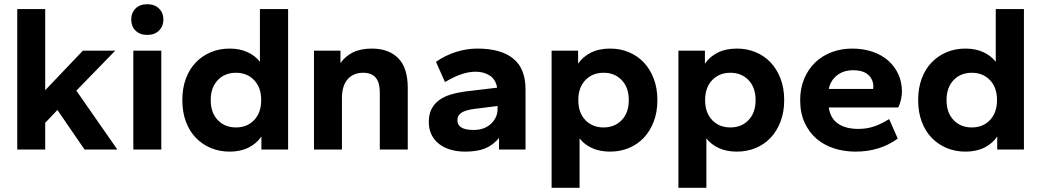

<svg xmlns="http://www.w3.org/2000/svg" viewBox="-20 -711 4950 913"><path d="M382 0 253 -188 195 -127V0H62V-668H195V-282L374 -470H528L343 -280L538 0Z M614 0V-470H747V0ZM680 -545Q645 -545 624.5 -565.5Q604 -586 604 -618Q604 -650 624.5 -670.5Q645 -691 680 -691Q715 -691 736 -670.5Q757 -650 757 -618Q757 -586 736 -565.5Q715 -545 680 -545Z M1072 10Q1024 10 983 -7Q942 -24 911.5 -55.5Q881 -87 864 -132.5Q847 -178 847 -235Q847 -292 864 -337.5Q881 -383 911.5 -414.5Q942 -446 983 -463Q1024 -480 1072 -480Q1120 -480 1157 -463Q1194 -446 1216 -417V-668H1350V0H1223V-62Q1201 -29 1162.5 -9.5Q1124 10 1072 10ZM1102 -105Q1155 -105 1188.5 -140Q1222 -175 1222 -235Q1222 -295 1188.5 -330Q1155 -365 1102 -365Q1049 -365 1015.5 -330Q982 -295 982 -235Q982 -175 1015.5 -140Q1049 -105 1102 -105Z M1786 0V-273Q1786 -365 1707 -365Q1660 -365 1633 -334Q1606 -303 1606 -244V0H1473V-470H1599V-411Q1621 -443 1657.5 -461.5Q1694 -480 1748 -480Q1828 -480 1873.5 -434.5Q1919 -389 1919 -293V0Z M2192 10Q2155 10 2123.5 1Q2092 -8 2068.5 -26Q2045 -44 2032 -70.5Q2019 -97 2019 -132Q2019 -167 2032 -192.5Q2045 -218 2068.5 -235Q2092 -252 2123.5 -261.5Q2155 -271 2192 -276L2344 -294Q2337 -334 2308.5 -352Q2280 -370 2242 -370Q2210 -370 2175.5 -358.5Q2141 -347 2096 -321L2053 -417Q2098 -448 2148.5 -464Q2199 -480 2250 -480Q2362 -480 2420.5 -432.5Q2479 -385 2479 -286V0H2353V-55Q2324 -20 2286 -5Q2248 10 2192 10ZM2232 -93Q2259 -93 2280 -101Q2301 -109 2315.5 -123Q2330 -137 2338 -154.5Q2346 -172 2346 -192V-207L2235 -193Q2195 -188 2175 -175.5Q2155 -163 2155 -139Q2155 -93 2232 -93Z M2881 10Q2832 10 2795 -7Q2758 -24 2736 -53V182H2603V-470H2729V-408Q2751 -441 2789.5 -460.5Q2828 -480 2881 -480Q2929 -480 2970 -463Q3011 -446 3041 -414.5Q3071 -383 3088.5 -337.5Q3106 -292 3106 -235Q3106 -178 3088.5 -132.5Q3071 -87 3041 -55.5Q3011 -24 2970 -7Q2929 10 2881 10ZM2850 -105Q2903 -105 2936.5 -140Q2970 -175 2970 -235Q2970 -295 2936.5 -330Q2903 -365 2850 -365Q2797 -365 2763.5 -330Q2730 -295 2730 -235Q2730 -175 2763.5 -140Q2797 -105 2850 -105Z M3484 10Q3435 10 3398 -7Q3361 -24 3339 -53V182H3206V-470H3332V-408Q3354 -441 3392.5 -460.5Q3431 -480 3484 -480Q3532 -480 3573 -463Q3614 -446 3644 -414.5Q3674 -383 3691.5 -337.5Q3709 -292 3709 -235Q3709 -178 3691.5 -132.5Q3674 -87 3644 -55.5Q3614 -24 3573 -7Q3532 10 3484 10ZM3453 -105Q3506 -105 3539.5 -140Q3573 -175 3573 -235Q3573 -295 3539.5 -330Q3506 -365 3453 -365Q3400 -365 3366.5 -330Q3333 -295 3333 -235Q3333 -175 3366.5 -140Q3400 -105 3453 -105Z M4048 10Q3994 10 3946 -5.5Q3898 -21 3862.5 -51.5Q3827 -82 3806 -128Q3785 -174 3785 -235Q3785 -291 3804 -336.5Q3823 -382 3856.5 -414Q3890 -446 3935 -463Q3980 -480 4032 -480Q4085 -480 4129 -465Q4173 -450 4204 -422.5Q4235 -395 4252 -357.5Q4269 -320 4269 -275Q4269 -258 4264 -236Q4259 -214 4251 -200H3921Q3928 -149 3964.5 -123.5Q4001 -98 4062 -98Q4104 -98 4140 -111Q4176 -124 4208 -145L4249 -52Q4164 10 4048 10ZM4036 -377Q3991 -377 3960 -352.5Q3929 -328 3921 -288H4132Q4133 -291 4133 -298Q4133 -333 4109 -355Q4085 -377 4036 -377Z M4571 10Q4523 10 4482 -7Q4441 -24 4410.5 -55.5Q4380 -87 4363 -132.5Q4346 -178 4346 -235Q4346 -292 4363 -337.5Q4380 -383 4410.5 -414.5Q4441 -446 4482 -463Q4523 -480 4571 -480Q4619 -480 4656 -463Q4693 -446 4715 -417V-668H4849V0H4722V-62Q4700 -29 4661.5 -9.5Q4623 10 4571 10ZM4601 -105Q4654 -105 4687.5 -140Q4721 -175 4721 -235Q4721 -295 4687.5 -330Q4654 -365 4601 -365Q4548 -365 4514.5 -330Q4481 -295 4481 -235Q4481 -175 4514.5 -140Q4548 -105 4601 -105Z"/></svg>

Font: Celebes
Style: Bold
Weight: 700
Designer: Anugrah Pasau
Foundry: Lafontype
Version: Version 1.000; ttfautohint (v1.8.4)